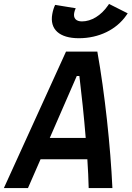

<svg xmlns="http://www.w3.org/2000/svg" viewBox="-48 -956 669 976"><path d="M-28.3 0H94.2L158.2 -146.5H396C399.4 -94.7 401.9 -45.4 402.8 0H523.4C513.7 -210.9 484.9 -481 446.8 -693.8H287.6ZM353 -761.7C454.6 -761.7 543.9 -805.2 594.7 -878.9L601.1 -888.2L506.3 -936L501 -928.2C465.8 -877 416.5 -847.2 368.7 -847.2C338.9 -847.2 324.2 -862.8 329.1 -890.1C330.1 -896.5 333 -905.8 336.9 -914.1L232.4 -931.2C226.1 -918.9 220.7 -901.4 217.8 -884.8C203.6 -807.1 253.9 -761.7 353 -761.7ZM205.1 -254.9 342.3 -569.8H355.5C366.7 -476.6 378.9 -364.7 387.7 -254.9Z"/></svg>

Font: Cascadia Mono PL SemiBold
Style: Italic
Weight: 600
Italic angle: -10°
Monospace: yes
Designer: Aaron Bell
Foundry: Saja Typeworks
Version: Version 2404.023